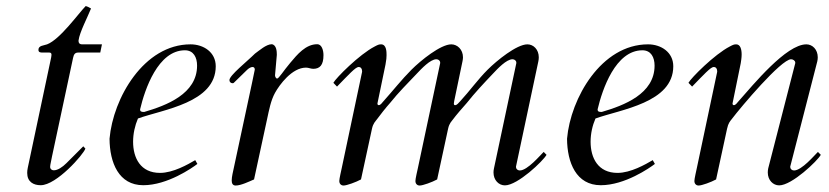

<svg xmlns="http://www.w3.org/2000/svg" viewBox="-20 -582 2665 617"><path d="M69.3 -43C67.9 -36.6 67.4 -31.2 67.4 -26.4C67.4 2.4 87.4 13.2 110.8 13.2C161.6 13.2 248.5 -85.9 254.4 -104.5L247.6 -111.8L193.4 -57.6C180.7 -44.9 165.5 -34.7 152.8 -34.7C147.5 -34.7 141.1 -38.1 141.1 -45.9C141.1 -47.4 141.1 -51.3 147 -78.6L214.8 -396C217.3 -408.2 221.7 -413.1 231.4 -413.1H302.2L307.6 -439.5H244.1C234.4 -439.5 232.4 -445.3 232.4 -450.2V-452.1C235.8 -478.5 261.7 -527.3 272.5 -554.7C269 -557.1 260.3 -561.5 255.4 -562.5C233.4 -540.5 172.9 -455.1 131.3 -439.5C120.6 -435.5 103.5 -436 103.5 -421.9C103.5 -414.1 109.4 -413.1 116.2 -413.1H138.2C142.6 -413.1 145.5 -411.6 145.5 -405.8C145.5 -403.8 145 -400.9 144.5 -397.9Z M332 -136.2C332.5 -59.6 361.3 13.2 440.4 13.2C518.1 13.2 597.7 -42.5 614.3 -55.2L607.4 -67.4C584 -53.7 536.6 -26.4 494.1 -26.4C431.6 -26.4 407.7 -74.2 407.7 -126.5C407.7 -152.3 413.6 -178.7 423.3 -201.2C504.4 -230.5 673.3 -251.5 673.3 -369.1C673.3 -414.1 634.3 -439.5 592.3 -439.5C442.4 -439.5 343.3 -266.6 332 -136.2ZM430.2 -230.5C445.3 -294.9 487.8 -420.4 574.2 -420.4C602.1 -420.4 613.3 -397.5 613.3 -371.1C613.3 -280.3 515.1 -243.2 443.4 -222.2C433.1 -222.2 430.2 -224.1 430.2 -230.5Z M796.4 -5.4 838.4 -199.7C844.7 -228.5 850.1 -258.8 863.8 -283.7C877.9 -309.1 918 -364.7 963.4 -364.7C971.7 -364.7 978.5 -360.8 987.3 -360.8C1007.8 -361.3 1019.5 -372.6 1019.5 -404.8C1019.5 -420.9 1013.7 -439.9 999.5 -439.9C962.4 -439.9 935.5 -407.2 912.6 -379.9C891.1 -354.5 876 -329.6 870.6 -329.6C866.7 -329.6 863.8 -335.9 863.8 -339.8L869.6 -405.8C869.6 -416.5 868.7 -437.5 853.5 -439.9C835.4 -439.9 813 -419.4 799.3 -409.7C774.9 -385.3 717.3 -339.8 717.3 -324.7C717.3 -318.4 721.7 -314.5 728 -314.5C730 -314.5 731 -315.4 732.4 -316.9L773.4 -356.9C778.3 -361.8 785.6 -366.7 791.5 -366.7C795.9 -366.7 798.8 -363.8 798.8 -358.4C798.8 -357.4 798.8 -356.4 727.1 -22.5C725.6 -15.1 724.6 -7.8 724.6 -2C724.6 6.8 727.5 14.2 737.3 14.2C754.4 14.2 780.3 1.5 796.4 -5.4Z M1078.1 -41.5C1076.7 -34.2 1070.3 -7.8 1070.3 0C1070.3 6.8 1074.7 14.2 1084 14.2C1094.2 14.2 1124 3.4 1140.1 -5.4L1175.3 -168C1179.2 -186.5 1187 -192.4 1191.4 -198.7C1198.2 -208.5 1222.2 -238.8 1233.4 -251C1259.8 -284.2 1290.5 -314.9 1319.3 -345.2C1334.5 -361.3 1362.8 -391.6 1382.3 -391.6C1389.2 -391.6 1394.5 -386.7 1394.5 -380.9V-378.9L1322.8 -41.5C1321.3 -34.2 1314.9 -7.8 1314.9 0C1314.9 6.8 1319.3 14.2 1328.6 14.2C1338.9 14.2 1368.7 3.4 1384.8 -5.4L1419.9 -168C1423.8 -186.5 1431.6 -192.4 1436 -198.7C1442.9 -208.5 1468.8 -238.8 1480 -251C1506.3 -284.2 1535.2 -314.9 1564 -345.2C1579.1 -361.3 1607.4 -391.6 1627 -391.6C1633.8 -391.6 1639.2 -386.7 1639.2 -380.9V-378.9L1567.4 -41C1566.4 -36.6 1565.9 -32.2 1565.9 -27.8C1565.9 -2.9 1583 13.7 1602.5 13.7C1643.6 13.7 1726.1 -65.4 1736.3 -84.5L1727.1 -93.8C1716.8 -84 1675.3 -34.2 1650.4 -34.2C1643.6 -34.2 1638.2 -39.1 1638.2 -44.9V-46.9L1710 -384.8C1710.9 -389.2 1711.4 -393.6 1711.4 -397.9C1711.4 -422.9 1694.3 -439.5 1674.8 -439.5C1640.6 -439.5 1576.7 -387.7 1546.9 -357.9C1515.6 -326.7 1489.3 -289.6 1459 -256.8C1453.6 -251 1448.2 -244.1 1442.9 -244.1C1440.4 -244.1 1438.5 -244.6 1438.5 -249.5C1438.5 -251.5 1439 -253.4 1439.5 -256.8L1466.3 -385.3C1467.3 -390.6 1467.8 -393.6 1467.8 -397.9C1467.8 -422.9 1449.7 -439.5 1430.2 -439.5C1396 -439.5 1332 -387.7 1302.2 -357.9C1271 -326.7 1242.2 -290 1212.4 -256.8C1207.5 -251 1202.6 -244.1 1197.3 -244.1C1194.8 -244.1 1192.9 -245.6 1192.9 -249.5L1218.8 -374.5C1221.7 -389.6 1222.2 -398.4 1222.2 -404.8C1222.2 -415 1222.2 -439.5 1204.6 -439.5C1197.8 -439.5 1194.3 -438 1184.1 -432.6C1134.8 -407.2 1059.6 -331.5 1051.3 -315.9L1063 -303.7C1099.6 -341.3 1122.6 -366.7 1132.3 -366.7C1140.1 -366.7 1143.6 -360.8 1143.6 -353V-351.1Z M1802.2 -136.2C1802.7 -59.6 1831.5 13.2 1910.6 13.2C1988.3 13.2 2067.9 -42.5 2084.5 -55.2L2077.6 -67.4C2054.2 -53.7 2006.8 -26.4 1964.4 -26.4C1901.9 -26.4 1877.9 -74.2 1877.9 -126.5C1877.9 -152.3 1883.8 -178.7 1893.6 -201.2C1974.6 -230.5 2143.6 -251.5 2143.6 -369.1C2143.6 -414.1 2104.5 -439.5 2062.5 -439.5C1912.6 -439.5 1813.5 -266.6 1802.2 -136.2ZM1900.4 -230.5C1915.5 -294.9 1958 -420.4 2044.4 -420.4C2072.3 -420.4 2083.5 -397.5 2083.5 -371.1C2083.5 -280.3 1985.4 -243.2 1913.6 -222.2C1903.3 -222.2 1900.4 -224.1 1900.4 -230.5Z M2606.4 -384.8C2607.4 -389.2 2607.9 -393.6 2607.9 -397.9C2607.9 -422.9 2590.8 -439.5 2571.3 -439.5C2506.3 -439.5 2400.9 -310.1 2353.5 -256.8C2348.6 -251 2343.8 -244.1 2338.4 -244.1C2335.9 -244.1 2334 -245.6 2334 -249.5C2360.4 -378.4 2360.4 -378.9 2360.4 -378.9C2361.3 -384.8 2363.3 -396.5 2363.3 -406.7C2363.3 -423.3 2359.4 -439.5 2345.7 -439.5C2338.9 -439.5 2335.4 -438 2325.2 -432.6C2275.9 -407.2 2200.7 -331.5 2192.4 -315.9L2204.1 -303.7C2240.7 -341.3 2263.7 -366.7 2273.4 -366.7C2281.2 -366.7 2284.7 -360.8 2284.7 -353V-351.1L2219.2 -41.5C2217.8 -34.2 2211.4 -7.8 2211.4 0C2211.4 6.8 2215.8 14.2 2225.1 14.2C2235.4 14.2 2265.1 3.4 2281.2 -5.4L2316.4 -168C2320.3 -186.5 2326.2 -192.4 2331.1 -198.7C2361.8 -239.3 2489.7 -390.6 2522 -391.6C2528.8 -391.6 2535.6 -386.7 2535.6 -380.9V-378.9L2448.7 -41C2447.8 -36.6 2447.3 -32.2 2447.3 -27.8C2447.3 -2.9 2464.4 13.7 2483.9 13.7C2524.9 13.7 2607.4 -65.4 2617.7 -84.5L2608.4 -93.8C2598.1 -84 2556.6 -34.2 2531.7 -34.2C2524.9 -34.2 2519.5 -39.1 2519.5 -44.9V-46.9Z"/></svg>

Font: Cardo
Style: Italic
Weight: 400
Designer: David J. Perry
Foundry: David J. Perry
Version: Version 0.99